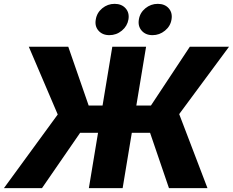

<svg xmlns="http://www.w3.org/2000/svg" viewBox="-52 -968 1198 988"><path d="M699.7 -727.5 579.1 0H405.3L525.9 -727.5ZM-31.7 0 245.1 -378.9 96.2 -727.5H299.3L404.3 -424.8H724.6L924.8 -727.5H1126.5L870.1 -380.9L1015.6 0H817.4L720.2 -284.7H360.4L164.1 0ZM732.9 -787.1Q697.3 -787.1 677 -810.3Q656.7 -833.5 662.6 -867.7Q668 -902.3 696 -925.3Q724.1 -948.2 759.8 -948.2Q795.9 -948.2 816.2 -925.3Q836.4 -902.3 830.6 -867.7Q825.2 -833.5 796.9 -810.3Q768.6 -787.1 732.9 -787.1ZM510.7 -787.1Q475.1 -787.1 454.8 -810.3Q434.6 -833.5 440.9 -867.7Q446.3 -902.3 474.1 -925.3Q502 -948.2 537.6 -948.2Q573.7 -948.2 594.2 -925.3Q614.7 -902.3 608.9 -867.7Q603 -833.5 575 -810.3Q546.9 -787.1 510.7 -787.1Z"/></svg>

Font: Inter 24pt ExtraBold
Style: Italic
Weight: 800
Italic angle: -9.3988°
Designer: Rasmus Andersson
Foundry: rsms
Version: Version 4.001;git-66647c0bb